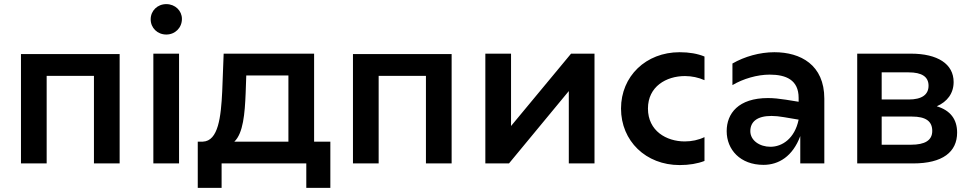

<svg xmlns="http://www.w3.org/2000/svg" viewBox="-20 -795 4725 934"><path d="M82 0H207V-426H437V0H562V-532H82Z M726 0H851V-534H726ZM789 -627C832 -627 865 -660 865 -703C865 -743 832 -775 789 -775C746 -775 713 -743 713 -701C713 -659 746 -627 789 -627Z M942 119H1058V0H1470V119H1587V-106H1508V-534H1068L1061 -351C1055 -226 1042 -109 967 -106H942ZM1120 -106C1163 -147 1171 -242 1175 -342L1178 -428H1383V-106Z M1697 0H1822V-426H2052V0H2177V-532H1697Z M2341 0H2456L2747 -352V0H2872V-534H2758L2466 -182V-534H2341Z M3286 8C3333 8 3373 1 3407 -12V-128C3378 -114 3345 -107 3311 -107C3222 -107 3132 -158 3132 -267C3132 -374 3221 -425 3312 -425C3345 -425 3378 -418 3407 -405V-520C3373 -534 3333 -541 3286 -541C3122 -541 3001 -424 3001 -267C3001 -109 3122 8 3286 8Z M3873 0H3990V-315C3990 -480 3874 -541 3747 -541C3676 -541 3602 -520 3543 -486V-381C3595 -412 3664 -432 3724 -432C3804 -432 3865 -406 3865 -319V-300L3803 -310C3771 -315 3742 -318 3716 -318C3572 -318 3515 -243 3515 -157C3515 -67 3581 7 3694 7C3768 7 3836 -34 3873 -133ZM3630 -157C3630 -202 3662 -231 3733 -231C3751 -231 3771 -229 3794 -225L3865 -213C3846 -121 3785 -81 3728 -81C3675 -81 3630 -112 3630 -157Z M4150 0H4422C4566 0 4636 -56 4636 -150C4636 -215 4603 -258 4537 -278C4588 -300 4619 -341 4619 -396C4619 -484 4541 -534 4411 -534H4150ZM4412 -91H4269V-228H4416C4484 -228 4515 -205 4515 -158C4515 -112 4479 -91 4412 -91ZM4400 -311H4269V-443H4400C4464 -443 4497 -422 4497 -378C4497 -334 4464 -311 4400 -311Z"/></svg>

Font: Chess Sans SemiBold
Style: Regular
Weight: 600
Designer: Wolf Bōese
Foundry: Wolf Bōese
Version: Version 7.223;Glyphs 3.3 (3306)